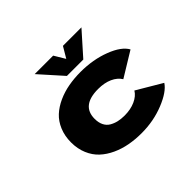

<svg xmlns="http://www.w3.org/2000/svg" viewBox="-155 -923 1160 1160"><g transform="rotate(-45 425.0 -343.0)"><path d="M656 -698.5 526.5 -553H386.5L256.5 -698.5H414.5L456.5 -628.5L498 -698.5ZM773 -107.5Q743 -61 653.5 -25Q564 11 461.5 11Q407.5 11 358.8 2Q310 -7 266 -27.2Q222 -47.5 189.8 -77.5Q157.5 -107.5 138.8 -152Q120 -196.5 120 -251Q120 -306 138.8 -350.8Q157.5 -395.5 189.5 -425Q221.5 -454.5 265.8 -474.5Q310 -494.5 358.8 -503.2Q407.5 -512 461.5 -512Q568 -512 656 -478.2Q744 -444.5 771.5 -394.5L613.5 -298Q594.5 -329 555.8 -346.5Q517 -364 464 -364Q321.5 -364 321.5 -251Q321.5 -218.5 333 -195.5Q344.5 -172.5 365.5 -160.2Q386.5 -148 410.5 -142.5Q434.5 -137 464 -137Q516 -137 555.2 -154.8Q594.5 -172.5 612.5 -202.5Z"/></g></svg>

Font: League Mono Wide ExtraBold
Style: Regular
Weight: 800
Width: 8
Designer: Tyler Finck
Foundry: The League of Moveable Type / Tyler Finck
Version: Version 2.210